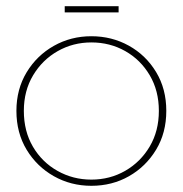

<svg xmlns="http://www.w3.org/2000/svg" viewBox="-20 -594 590 620"><path d="M275 6Q209 6 154 -25Q99 -56 66 -110.5Q33 -165 33 -236Q33 -306 66 -360.5Q99 -415 154 -446Q209 -477 275 -477Q341 -477 396 -446.5Q451 -416 484 -361.5Q517 -307 517 -236Q517 -165 484 -110.5Q451 -56 396.5 -25Q342 6 275 6ZM275 -14Q335 -14 384.5 -42.5Q434 -71 463.5 -121Q493 -171 493 -236Q493 -301 463.5 -351Q434 -401 384.5 -429Q335 -457 275 -457Q216 -457 166.5 -429Q117 -401 87 -351Q57 -301 57 -236Q57 -170 86.5 -120Q116 -70 166 -42Q216 -14 275 -14ZM189 -554V-574H363V-554Z"/></svg>

Font: Lil Grotesk Thin
Style: Regular
Weight: 100
Designer: Bastien Sozeau
Foundry: NBR — Bastien Sozeau
Version: Version 3.003; ttfautohint (v1.8.4.7-5d5b);gftools[0.9.33]